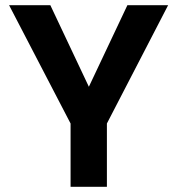

<svg xmlns="http://www.w3.org/2000/svg" viewBox="-20 -720 683 740"><path d="M252 0V-244L15 -700H174L328 -374H317L471 -700H628L392 -244V0Z"/></svg>

Font: DM Sans 11pt ExtraBold
Style: Regular
Weight: 800
Version: Version 4.004;gftools[0.9.30]